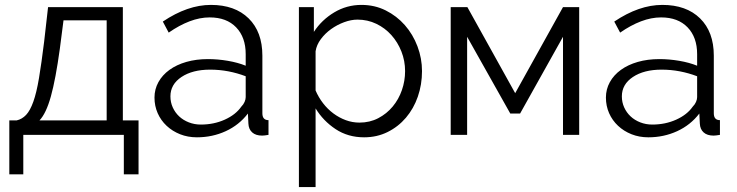

<svg xmlns="http://www.w3.org/2000/svg" viewBox="-20 -550 3004 783"><path d="M18 -59H48Q70 -64 86.5 -81.5Q103 -99 116 -135.5Q129 -172 139 -231.5Q149 -291 160 -380L176 -521H481V-59H545V161H485V0H75V161H18ZM415 -59V-467H239L224 -351Q207 -227 187.5 -157Q168 -87 141 -59Z M783 10Q746 10 714.5 -2.5Q683 -15 659.5 -37Q636 -59 623 -88.5Q610 -118 610 -152Q610 -186 626 -215Q642 -244 671 -265Q700 -286 740 -297.5Q780 -309 828 -309Q868 -309 909 -302Q950 -295 982 -282V-329Q982 -398 943 -438.5Q904 -479 835 -479Q795 -479 753 -463Q711 -447 668 -417L644 -462Q745 -530 840 -530Q938 -530 994 -475Q1050 -420 1050 -323V-88Q1050 -60 1075 -60V0Q1058 3 1049 3Q1023 3 1008.5 -10Q994 -23 993 -46L991 -87Q955 -40 900.5 -15Q846 10 783 10ZM799 -42Q852 -42 896.5 -62Q941 -82 964 -115Q973 -124 977.5 -134.5Q982 -145 982 -154V-239Q948 -252 911.5 -259Q875 -266 837 -266Q765 -266 720 -236Q675 -206 675 -157Q675 -133 684.5 -112Q694 -91 710.5 -75.5Q727 -60 750 -51Q773 -42 799 -42Z M1465 10Q1399 10 1348.5 -23.5Q1298 -57 1267 -108V213H1199V-521H1260V-420Q1292 -469 1343 -499.5Q1394 -530 1454 -530Q1508 -530 1553 -507.5Q1598 -485 1631 -447.5Q1664 -410 1682.5 -361Q1701 -312 1701 -260Q1701 -205 1684 -156Q1667 -107 1635.5 -70Q1604 -33 1560.5 -11.5Q1517 10 1465 10ZM1446 -50Q1488 -50 1522.5 -68Q1557 -86 1581.5 -115.5Q1606 -145 1619 -182.5Q1632 -220 1632 -260Q1632 -302 1617 -340Q1602 -378 1576 -407Q1550 -436 1514.5 -453Q1479 -470 1438 -470Q1412 -470 1383.5 -459.5Q1355 -449 1330.5 -431.5Q1306 -414 1288.5 -390.5Q1271 -367 1267 -341V-181Q1279 -153 1297.5 -129Q1316 -105 1339.5 -87.5Q1363 -70 1390 -60Q1417 -50 1446 -50Z M2081 -170 2276 -521H2342V0H2276V-400L2101 -87H2061L1885 -400V0H1818V-521H1886Z M2624 10Q2587 10 2555.5 -2.5Q2524 -15 2500.5 -37Q2477 -59 2464 -88.5Q2451 -118 2451 -152Q2451 -186 2467 -215Q2483 -244 2512 -265Q2541 -286 2581 -297.5Q2621 -309 2669 -309Q2709 -309 2750 -302Q2791 -295 2823 -282V-329Q2823 -398 2784 -438.5Q2745 -479 2676 -479Q2636 -479 2594 -463Q2552 -447 2509 -417L2485 -462Q2586 -530 2681 -530Q2779 -530 2835 -475Q2891 -420 2891 -323V-88Q2891 -60 2916 -60V0Q2899 3 2890 3Q2864 3 2849.5 -10Q2835 -23 2834 -46L2832 -87Q2796 -40 2741.5 -15Q2687 10 2624 10ZM2640 -42Q2693 -42 2737.5 -62Q2782 -82 2805 -115Q2814 -124 2818.5 -134.5Q2823 -145 2823 -154V-239Q2789 -252 2752.5 -259Q2716 -266 2678 -266Q2606 -266 2561 -236Q2516 -206 2516 -157Q2516 -133 2525.5 -112Q2535 -91 2551.5 -75.5Q2568 -60 2591 -51Q2614 -42 2640 -42Z"/></svg>

Font: Boldmen
Style: Regular
Weight: 400
Designer: Matt McInerney, Pablo Impallari, Rodrigo Fuenzalida
Foundry: LIVING CONCEPT
Version: Version 1.000